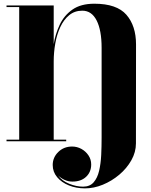

<svg xmlns="http://www.w3.org/2000/svg" viewBox="-20 -780 834 1060"><path d="M16 -9H86V-741H16V-750H276.5V-536.5Q285.5 -592 309.5 -643.2Q333.5 -694.5 379.8 -727Q426 -759.5 501 -759.5Q624.5 -759.5 677.8 -698.5Q731 -637.5 731 -534.5L730.5 11.5Q730.5 60 705.2 104.8Q680 149.5 638.5 184.5Q597 219.5 547.5 239.8Q498 260 449 260Q401 260 360.5 243.8Q320 227.5 295.5 198.2Q271 169 271 131Q271 89 301.8 59Q332.5 29 378 29Q405.5 29 429.5 42.2Q453.5 55.5 468.5 78Q483.5 100.5 483.5 128Q483.5 169.5 455.5 196Q427.5 222.5 380 222.5Q356.5 222.5 335.8 212.8Q315 203 300.5 188.5Q322.5 218.5 362 234.5Q401.5 250.5 438.5 250.5Q476 250.5 497 226.5Q518 202.5 527.2 162.8Q536.5 123 538.8 75.2Q541 27.5 541 -20V-516Q541 -613 513.5 -667Q486 -721 434.5 -721Q392 -721 362 -696.2Q332 -671.5 313 -630.8Q294 -590 285.2 -540.2Q276.5 -490.5 276.5 -440.5V-9H345.5V0H16Z"/></svg>

Font: Bodoni* 24pt Fatface
Style: Regular
Weight: 900
Version: Version 2.3